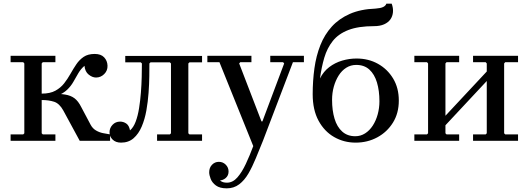

<svg xmlns="http://www.w3.org/2000/svg" viewBox="-20 -770 2890 1050"><path d="M208 -41 214 -35H283V0H38V-35H107L113 -41V-423L107 -430H38V-465H283V-430H214L208 -423ZM416 0 326 -166Q305 -204 276 -213.5Q247 -223 208 -223V-258H254Q304 -258 335.5 -253Q367 -248 387.5 -232.5Q408 -217 424 -185L476 -87Q487 -67 505 -56.5Q523 -46 543 -42Q563 -38 582 -35V0ZM498 -475Q532 -475 549.5 -456.5Q567 -438 568 -411Q569 -384 550 -365Q531 -346 505 -346Q485 -346 465 -362Q445 -378 442 -410Q422 -393 408.5 -370Q395 -347 381.5 -323Q368 -299 347 -279Q326 -259 293.5 -246.5Q261 -234 208 -234V-258Q254 -258 283 -274Q312 -290 331 -314.5Q350 -339 365.5 -366.5Q381 -394 397.5 -418.5Q414 -443 437.5 -459Q461 -475 498 -475Z M1016 -429 1010 -423V-41L1016 -35H1085V0H839V-35H909L915 -41V-423L909 -429H803L797 -423Q797 -396 796.5 -354Q796 -312 792.5 -263Q789 -214 780.5 -166Q772 -118 755 -78Q738 -38 710.5 -14Q683 10 642 10Q613 10 596 -6.5Q579 -23 579 -47Q579 -70 595.5 -87.5Q612 -105 637 -105Q655 -105 670.5 -94.5Q686 -84 691 -57Q710 -73 722 -105Q734 -137 740.5 -178Q747 -219 750.5 -263Q754 -307 755 -349Q756 -391 756 -423L750 -429H665V-464H1085V-429Z M1365 29 1180 -430H1114V-465H1355V-430H1294L1288 -423L1410 -106H1415L1534 -423L1528 -430H1458V-465H1642V-430H1582L1418 0ZM1220 260Q1182 260 1161 244.5Q1140 229 1132 208Q1124 187 1124 172Q1124 147 1139.5 131Q1155 115 1177 115Q1199 115 1214.5 130.5Q1230 146 1230 168Q1230 190 1214.5 203.5Q1199 217 1177 217Q1164 217 1154.5 210.5Q1145 204 1139.5 194Q1134 184 1134 172H1164Q1164 183 1169 196.5Q1174 210 1186.5 219.5Q1199 229 1221 229Q1253 229 1278 200.5Q1303 172 1324.5 126Q1346 80 1365 29L1418 0Q1398 49 1379 95.5Q1360 142 1338.5 179Q1317 216 1288 238Q1259 260 1220 260Z M1925 10Q1861 10 1807.5 -20.5Q1754 -51 1722 -110Q1690 -169 1690 -255Q1690 -328 1699.5 -396.5Q1709 -465 1732 -523Q1755 -581 1794.5 -624.5Q1834 -668 1893 -694Q1952 -720 2034 -723Q2061 -725 2075 -731.5Q2089 -738 2093 -750H2122Q2131 -726 2129 -703.5Q2127 -681 2115 -664Q2103 -647 2080.5 -637Q2058 -627 2026 -627Q1940 -627 1885.5 -606Q1831 -585 1800 -546Q1769 -507 1753.5 -454.5Q1738 -402 1730 -341Q1749 -379 1780.5 -403Q1812 -427 1851 -438.5Q1890 -450 1930 -450Q1995 -450 2047 -421Q2099 -392 2130 -340.5Q2161 -289 2161 -220Q2161 -151 2129 -99.5Q2097 -48 2043.5 -19Q1990 10 1925 10ZM1923 -25Q1952 -25 1976.5 -40.5Q2001 -56 2018.5 -83Q2036 -110 2045.5 -144.5Q2055 -179 2055 -216Q2055 -274 2041.5 -319Q2028 -364 2000 -389.5Q1972 -415 1928 -415Q1898 -415 1873.5 -399.5Q1849 -384 1832 -357Q1815 -330 1805.5 -296Q1796 -262 1796 -224Q1796 -166 1809.5 -121Q1823 -76 1851.5 -50.5Q1880 -25 1923 -25Z M2416 -41 2422 -35H2491V0H2246V-35H2315L2321 -41V-423L2315 -430H2246V-465H2491V-430H2422L2416 -423ZM2737 -41 2743 -35H2813V0H2567V-35H2636L2642 -41V-423L2636 -430H2567V-465H2813V-430H2743L2737 -423ZM2642 -327 2416 -85V-137L2642 -379Z"/></svg>

Font: Brygada 1918 Medium
Style: Regular
Weight: 500
Designer: Mateusz Machalski | Borys Kosmynka | Przemek Hoffer
Foundry: NIEPODLEGLA 2018
Version: Version 3.006